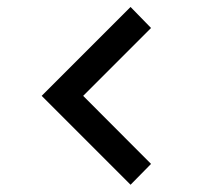

<svg xmlns="http://www.w3.org/2000/svg" viewBox="-20 -504 586 540"><path d="M404.8 -43 347.2 15.6 97.2 -234.4 347.2 -484.4 404.8 -425.3 213.9 -234.4Z"/></svg>

Font: Anonymous Pro
Style: Bold
Weight: 700
Monospace: yes
Designer: Mark Simonson
Version: Version 1.003